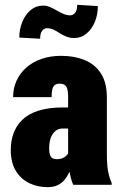

<svg xmlns="http://www.w3.org/2000/svg" viewBox="-20 -771 506 801"><path d="M264.2 -132.8V-365.2Q264.2 -387.7 260.7 -399.7Q257.3 -411.6 249.8 -416.7Q242.2 -421.9 227.5 -421.9Q215.8 -421.9 208.5 -416Q201.2 -410.2 198.2 -397.9Q195.3 -385.7 195.3 -365.7H34.7Q34.7 -402.3 48.8 -433.8Q63 -465.3 89.4 -488.8Q115.7 -512.2 152.6 -525.1Q189.5 -538.1 235.4 -538.1Q289.6 -538.1 332.5 -520.8Q375.5 -503.4 400.6 -465.3Q425.8 -427.2 425.8 -364.3V-133.3Q425.8 -81.5 431.2 -54.9Q436.5 -28.3 445.8 -8.3V0H285.6Q274.4 -24.4 269.3 -59.8Q264.2 -95.2 264.2 -132.8ZM282.2 -322.8 283.2 -234.9H241.7Q226.6 -234.9 215.8 -227.8Q205.1 -220.7 198 -209Q190.9 -197.3 188 -182.9Q185.1 -168.5 185.1 -153.3Q185.1 -131.8 189.7 -122.1Q194.3 -112.3 201.4 -109.6Q208.5 -106.9 217.3 -106.9Q235.8 -106.9 248.3 -115Q260.7 -123 266.1 -134.3Q271.5 -145.5 269 -153.3L285.6 -88.9Q277.3 -70.8 269.5 -53.5Q261.7 -36.1 250 -21.7Q238.3 -7.3 221.2 1.2Q204.1 9.8 178.2 9.8Q137.2 9.8 102.3 -6.8Q67.4 -23.4 46.1 -58.1Q24.9 -92.8 24.9 -146Q24.9 -182.6 36.4 -214.6Q47.9 -246.6 72.8 -271Q97.7 -295.4 139.9 -309.1Q182.1 -322.8 243.2 -322.8ZM302.2 -751 388.2 -745.6Q388.2 -710 375.7 -679.7Q363.3 -649.4 340.8 -630.9Q318.4 -612.3 289.6 -612.3Q271.5 -612.3 256.6 -618.4Q241.7 -624.5 229 -632.8Q216.3 -641.1 203.4 -647.2Q190.4 -653.3 175.3 -653.3Q164.1 -653.3 155.8 -642.6Q147.5 -631.8 147.5 -609.4L60.5 -614.3Q60.5 -648.9 73 -679.4Q85.4 -710 107.7 -728.8Q129.9 -747.6 159.2 -747.6Q174.3 -747.6 188.7 -741.5Q203.1 -735.4 216.8 -727.3Q230.5 -719.2 244.6 -713.1Q258.8 -707 272.9 -707Q284.7 -707 293.5 -717.8Q302.2 -728.5 302.2 -751Z"/></svg>

Font: Roboto Condensed Black
Style: Regular
Weight: 900
Designer: Christian Robertson
Foundry: Google
Version: Version 3.008; 2023